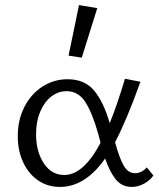

<svg xmlns="http://www.w3.org/2000/svg" viewBox="-20 -731 628 756"><path d="M584 -40Q571 -21 547.5 -8Q524 5 499 5Q460 5 436 -24.5Q412 -54 394 -107Q316 5 216 5Q167 5 129.5 -21Q92 -47 71 -92.5Q50 -138 50 -195Q50 -259 76 -310Q102 -361 147 -390Q192 -419 246 -419Q314 -419 351 -374Q388 -329 412 -246Q441 -317 472 -421L533 -409Q478 -256 433 -171Q450 -109 467 -79Q484 -49 512 -49Q524 -49 536.5 -55Q549 -61 558 -72ZM376 -169 367 -203Q344 -285 316.5 -328.5Q289 -372 242 -372Q209 -372 181.5 -350.5Q154 -329 138 -290.5Q122 -252 122 -203Q122 -134 152.5 -88Q183 -42 233 -42Q309 -42 376 -169ZM250 -512 291 -711 363 -699 302 -504Z"/></svg>

Font: Ysabeau
Style: Regular
Weight: 400
Designer: Christian Thalmann (Catharsis Fonts)
Version: Version 0.003